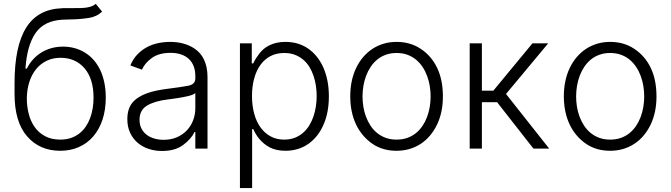

<svg xmlns="http://www.w3.org/2000/svg" viewBox="-20 -770 3478 995"><path d="M301.5 -727.3Q303.6 -728 305.6 -728Q307.5 -728 309.7 -728H314.6H362.6Q381.4 -728 397.9 -728.3Q414.4 -728.7 428.6 -730.8Q442.8 -733 454.7 -737.4Q466.6 -741.8 476.2 -750L509.2 -709.9Q481.5 -683.2 439.3 -676.8Q404.8 -671.5 371.8 -670.1Q338.8 -668.7 304.3 -668Q208.8 -663 164.4 -599.1Q119.7 -534.1 111.9 -414.4H119Q132.8 -442.1 152.5 -463.4Q172.2 -484.7 196.4 -499.1Q220.5 -513.5 248.4 -521Q276.3 -528.4 306.1 -528.4Q369 -528.4 419.4 -497.9Q444.6 -482.6 464.7 -460Q484.7 -437.5 498.9 -408Q513.1 -378.6 520.6 -342.3Q528.1 -306.1 528.1 -263.8Q528.1 -201 511.2 -150Q494.3 -99.1 463.4 -63.2Q432.5 -27.3 389 -8Q345.5 11.4 292.3 11.4Q185.4 11.4 120.4 -63.6Q55.4 -138.5 55.4 -282.7V-339.8Q55.4 -530.5 115.8 -626.8Q176.1 -723 301.5 -727.3ZM119 -260.3Q119 -219.1 128.7 -180.6Q138.5 -142 159.3 -112.2Q180 -82.4 213.1 -64.5Q246.1 -46.5 292.3 -46.5Q323.2 -46.5 347.8 -55Q372.5 -63.6 391.7 -78.7Q410.9 -93.8 424.7 -114.3Q438.6 -134.9 447.4 -159.1Q456.3 -183.2 460.6 -210Q464.8 -236.9 464.8 -263.8Q464.8 -361.5 418 -416.2Q371.1 -470.5 293.7 -470.5Q253.2 -470.5 221.1 -454.7Q188.9 -438.9 166.4 -410.9Q143.8 -382.8 131.7 -344.3Q119.7 -305.8 119 -260.3Z M666.5 -238.3Q680 -254.3 698.7 -266Q717.3 -277.7 740.4 -286.2Q763.5 -294.7 791 -300.4Q818.5 -306.1 849.4 -310Q883.9 -314.3 910.3 -318.2Q936.8 -322.1 955.3 -325.6Q992.2 -332.7 992.2 -363.3V-376.1Q992.2 -404.5 983.7 -426.7Q975.1 -448.9 958.8 -464.3Q942.5 -479.8 918.5 -487.9Q894.5 -496.1 863.6 -496.1Q804.3 -496.1 767.8 -470.2Q731.2 -444.2 715.6 -409.1L655.5 -430.8Q669.4 -464.5 691.8 -487.7Q714.1 -511 741.5 -525.6Q768.8 -540.1 799.7 -546.5Q830.6 -552.9 861.9 -552.9Q877.5 -552.9 894 -551.1Q910.5 -549.4 927 -545.1Q943.5 -540.8 959.5 -533.9Q975.5 -527 990.1 -516.7Q1004.6 -506.7 1016.7 -492.9Q1028.8 -479 1037.3 -460.9Q1045.8 -442.8 1050.6 -420.3Q1055.4 -397.7 1055.4 -370.4V0H992.2V-86.3H988.3Q971.2 -50.1 929.3 -18.8Q887.4 12.4 819.2 12.4Q782.3 12.4 749.6 1.4Q717 -9.6 692.6 -30.7Q668.3 -51.8 654.1 -82.4Q639.9 -112.9 639.9 -152.3Q639.9 -206.3 666.5 -238.3ZM703.1 -149.5Q703.1 -122.9 713.4 -103.2Q723.7 -83.5 741.1 -70.7Q758.5 -57.9 780.9 -51.7Q803.3 -45.5 827.8 -45.5Q865.8 -45.5 896.1 -58.4Q926.5 -71.4 947.8 -93.8Q969.1 -116.1 980.6 -146Q992.2 -175.8 992.2 -209.2V-288Q983.3 -279.1 957.4 -272.7Q944.6 -269.5 930.4 -266.9Q916.2 -264.2 901.8 -261.9Q887.4 -259.6 874.1 -257.8Q860.8 -256 849.4 -254.6Q780.2 -246.1 741.8 -222.7Q703.1 -199.2 703.1 -149.5Z M1223.4 204.5V-545.5H1284.8V-441.4H1292.3Q1297.9 -453.8 1305.8 -466.3Q1313.6 -478.7 1323.5 -491.8Q1333.1 -504.6 1346.2 -515.8Q1359.4 -527 1376.2 -535.3Q1393.1 -543.7 1413.7 -548.3Q1434.3 -552.9 1459.2 -552.9Q1527 -552.9 1577.4 -517.8Q1602.6 -500.4 1622.5 -475.3Q1642.4 -450.3 1656.1 -419Q1669.7 -387.8 1677 -350.7Q1684.3 -313.6 1684.3 -271.3Q1684.3 -185.7 1656.2 -123.2Q1642.4 -91.3 1622.5 -66.4Q1602.6 -41.5 1577.6 -24.1Q1552.6 -6.7 1522.9 2.3Q1493.3 11.4 1459.9 11.4Q1411.2 11.4 1377.5 -6.4Q1361.2 -14.9 1347.7 -26.3Q1334.2 -37.6 1323.7 -50.2Q1313.2 -62.9 1305.4 -76Q1297.6 -89.1 1292.3 -101.2H1286.6V204.5ZM1285.9 -272.4Q1285.9 -223 1297.1 -181.6Q1308.2 -140.3 1329.7 -110.3Q1351.2 -80.3 1382.1 -63.4Q1413 -46.5 1452.4 -46.5Q1483 -46.5 1507.3 -55.9Q1531.6 -65.3 1550.2 -81.5Q1568.9 -97.7 1582.4 -119.5Q1595.9 -141.3 1604.4 -166.4Q1612.9 -191.4 1617 -218.6Q1621.1 -245.7 1621.1 -272.4Q1621.1 -298.7 1617.2 -325.3Q1613.3 -351.9 1604.9 -376.8Q1596.6 -401.6 1583.3 -423.3Q1570 -445 1551.1 -460.9Q1532.3 -476.9 1507.8 -486.2Q1483.3 -495.4 1452.4 -495.4Q1412.3 -495.4 1381.2 -478.9Q1350.1 -462.4 1329 -432.7Q1307.9 -403.1 1296.9 -362.2Q1285.9 -321.4 1285.9 -272.4Z M1795.1 -270.2Q1795.1 -353.7 1825.6 -417.6Q1840.9 -449.6 1862.4 -474.6Q1883.9 -499.6 1910.5 -517Q1937.1 -534.4 1968.6 -543.7Q2000 -552.9 2035.2 -552.9Q2106.2 -552.9 2160.2 -517Q2215.6 -480.5 2245.4 -418.3Q2275.2 -356.2 2275.2 -270.2Q2275.2 -187.1 2244.7 -123.9Q2229.4 -92.3 2208.1 -67.1Q2186.8 -41.9 2160.2 -24.5Q2133.5 -7.1 2102.1 2.1Q2070.7 11.4 2035.2 11.4Q1963.1 11.4 1910.5 -24.5Q1883.5 -43 1862 -68Q1840.6 -93 1825.6 -124.1Q1810.7 -155.2 1802.9 -191.9Q1795.1 -228.7 1795.1 -270.2ZM1858.7 -270.2Q1858.7 -243.3 1863.1 -216.3Q1867.5 -189.3 1877 -164.4Q1886.4 -139.6 1900.6 -118.1Q1914.8 -96.6 1934.5 -80.6Q1954.2 -64.6 1979.2 -55.6Q2004.3 -46.5 2035.2 -46.5Q2065.7 -46.5 2090.7 -55.4Q2115.8 -64.3 2135.3 -80.1Q2154.8 -95.9 2169.2 -117.2Q2183.6 -138.5 2193 -163.4Q2202.4 -188.2 2207 -215.6Q2211.6 -242.9 2211.6 -270.2Q2211.6 -297.2 2207.2 -324.2Q2202.8 -351.2 2193.5 -376.2Q2184.3 -401.3 2169.9 -422.9Q2155.5 -444.6 2136 -460.8Q2116.5 -476.9 2091.3 -486.2Q2066.1 -495.4 2035.2 -495.4Q2004.6 -495.4 1979.6 -486.3Q1954.5 -477.3 1935 -461.3Q1915.5 -445.3 1901.1 -423.8Q1886.7 -402.3 1877.3 -377.3Q1867.9 -352.3 1863.3 -324.9Q1858.7 -297.6 1858.7 -270.2Z M2477.3 -545.5V-300.1H2536.6L2739.3 -545.5H2821L2602.3 -283L2826 0H2744.3L2556.1 -240.4H2477.3V0H2414.1V-545.5Z M2902 -270.2Q2902 -353.7 2932.5 -417.6Q2947.8 -449.6 2969.3 -474.6Q2990.8 -499.6 3017.4 -517Q3044 -534.4 3075.5 -543.7Q3106.9 -552.9 3142 -552.9Q3213.1 -552.9 3267 -517Q3322.4 -480.5 3352.3 -418.3Q3382.1 -356.2 3382.1 -270.2Q3382.1 -187.1 3351.6 -123.9Q3336.3 -92.3 3315 -67.1Q3293.7 -41.9 3267 -24.5Q3240.4 -7.1 3209 2.1Q3177.6 11.4 3142 11.4Q3070 11.4 3017.4 -24.5Q2990.4 -43 2968.9 -68Q2947.4 -93 2932.5 -124.1Q2917.6 -155.2 2909.8 -191.9Q2902 -228.7 2902 -270.2ZM2965.6 -270.2Q2965.6 -243.3 2970 -216.3Q2974.4 -189.3 2983.8 -164.4Q2993.3 -139.6 3007.5 -118.1Q3021.7 -96.6 3041.4 -80.6Q3061.1 -64.6 3086.1 -55.6Q3111.2 -46.5 3142 -46.5Q3172.6 -46.5 3197.6 -55.4Q3222.7 -64.3 3242.2 -80.1Q3261.7 -95.9 3276.1 -117.2Q3290.5 -138.5 3299.9 -163.4Q3309.3 -188.2 3313.9 -215.6Q3318.5 -242.9 3318.5 -270.2Q3318.5 -297.2 3314.1 -324.2Q3309.7 -351.2 3300.4 -376.2Q3291.2 -401.3 3276.8 -422.9Q3262.4 -444.6 3242.9 -460.8Q3223.4 -476.9 3198.2 -486.2Q3172.9 -495.4 3142 -495.4Q3111.5 -495.4 3086.5 -486.3Q3061.4 -477.3 3041.9 -461.3Q3022.4 -445.3 3008 -423.8Q2993.6 -402.3 2984.2 -377.3Q2974.8 -352.3 2970.2 -324.9Q2965.6 -297.6 2965.6 -270.2Z"/></svg>

Font: Inter P Light
Style: Regular
Weight: 300
Designer: Rasmus Andersson
Foundry: rsms
Version: Version 3.018;git-588b23468